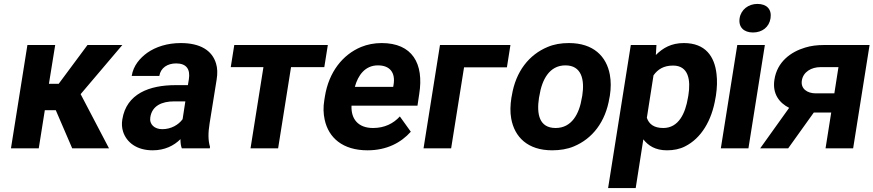

<svg xmlns="http://www.w3.org/2000/svg" viewBox="-20 -758 4463 981"><path d="M36 0H178L209 -195H265L349 0H537L392 -277L605 -528H427L280 -330H230L262 -528H120Z M605 -148C601 -125 603 -104 609 -85C627 -30 679 10 760 10C822 10 869 -14 902 -47C902 -28 904 -13 909 0H1052L1053 -8C1043 -41 1043 -79 1051 -128L1087 -352C1092 -383 1091 -410 1084 -433C1064 -501 1002 -538 904 -538C835 -538 776 -519 732 -488C696 -462 661 -423 653 -370H794C801 -412 836 -434 880 -434C933 -434 953 -404 945 -353L940 -323H877C743 -323 626 -279 605 -148ZM748 -159C757 -218 808 -240 869 -240H927L913 -149C892 -120 854 -98 809 -98C770 -98 742 -122 748 -159Z M1159 -415H1326L1260 0H1401L1467 -415H1637L1655 -528H1177Z M1637 -246C1631 -211 1632 -177 1639 -146C1659 -54 1731 10 1858 10C1956 10 2029 -29 2079 -85L2023 -163C1990 -127 1945 -104 1886 -104C1810 -104 1773 -150 1776 -218H2113L2122 -278C2147 -434 2086 -538 1930 -538C1892 -538 1857 -531 1825 -518C1731 -479 1660 -390 1640 -265ZM1793 -314C1809 -373 1845 -424 1911 -424C1972 -424 2001 -387 1991 -326L1989 -314Z M2144 0H2285L2351 -414H2570L2588 -528H2228Z M2593 -259C2587 -220 2586 -185 2592 -152C2609 -58 2676 10 2801 10C2841 10 2879 4 2912 -10C3006 -49 3074 -134 3094 -259L3096 -269C3102 -308 3102 -343 3096 -376C3079 -470 3012 -538 2887 -538C2847 -538 2811 -532 2778 -518C2684 -479 2615 -394 2595 -269ZM2734 -259 2736 -269C2749 -351 2787 -424 2869 -424C2951 -424 2968 -352 2955 -269L2953 -259C2940 -176 2901 -104 2819 -104C2735 -104 2721 -175 2734 -259Z M3087 203H3228L3267 -46C3292 -14 3328 10 3388 10C3421 10 3453 4 3480 -10C3562 -51 3617 -141 3636 -259L3638 -270C3644 -310 3645 -347 3641 -380C3631 -469 3585 -538 3474 -538C3410 -538 3367 -513 3331 -477L3334 -528H3203ZM3285 -156 3319 -373C3341 -404 3371 -423 3419 -423C3498 -423 3510 -349 3497 -270L3495 -259C3482 -180 3448 -104 3369 -104C3321 -104 3296 -124 3285 -156Z M3759 -665C3752 -619 3781 -592 3827 -592C3874 -592 3910 -619 3917 -665C3924 -711 3897 -738 3850 -738C3804 -738 3766 -709 3759 -665ZM3663 0H3804L3888 -528H3747Z M3864 0H4007L4138 -183H4227L4198 0H4339L4423 -528H4190C4155 -528 4123 -524 4094 -515C4020 -493 3951 -442 3937 -352C3925 -279 3962 -232 4012 -207ZM4077 -347C4084 -391 4126 -415 4172 -415H4264L4243 -281H4148C4104 -281 4070 -305 4077 -347Z"/></svg>

Font: Asimov Pro
Style: BdObl
Weight: 700
Designer: Google
Version: Version 2.000980; 2014